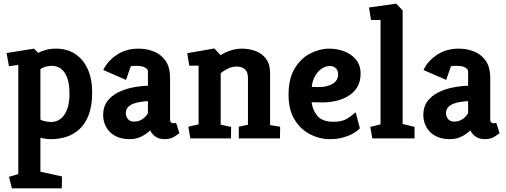

<svg xmlns="http://www.w3.org/2000/svg" viewBox="-20 -757 2769 1050"><path d="M45 273 29 210 80 195V-402L29 -395L16 -467L166 -491L189 -468Q206 -477 230 -484Q254 -491 287 -491Q347 -491 391 -462Q435 -433 459.5 -379.5Q484 -326 484 -251Q484 -178 465 -128.5Q446 -79 414 -50Q382 -21 342 -8.5Q302 4 261 4Q245 4 230 2Q215 0 201 -4V182L319 208L318 273ZM261 -90Q288 -90 310.5 -106.5Q333 -123 346.5 -157.5Q360 -192 360 -246Q360 -298 347.5 -331.5Q335 -365 313.5 -381Q292 -397 264 -397Q245 -397 228.5 -392Q212 -387 201 -379V-103Q210 -97 227.5 -93.5Q245 -90 261 -90Z M689 4Q643 4 610.5 -13.5Q578 -31 561 -61.5Q544 -92 544 -129Q544 -173 566.5 -203Q589 -233 625.5 -251.5Q662 -270 705 -278.5Q748 -287 789 -288V-367Q789 -378 773.5 -387.5Q758 -397 724 -397Q716 -397 708 -396.5Q700 -396 695 -394L669 -320L545 -374Q566 -421 617 -456Q668 -491 738 -491Q781 -491 820 -476Q859 -461 884.5 -426Q910 -391 910 -330V-105Q910 -92 915.5 -87.5Q921 -83 928 -83Q933 -83 937.5 -84Q942 -85 943 -85L961 -29Q954 -23 933 -9.5Q912 4 881 4Q851 4 831.5 -9Q812 -22 801 -44Q781 -24 752.5 -10Q724 4 689 4ZM713 -92Q741 -92 761.5 -107.5Q782 -123 789 -139V-204Q770 -203 749 -200Q728 -197 709.5 -190Q691 -183 679.5 -170.5Q668 -158 668 -138Q668 -121 679 -106.5Q690 -92 713 -92Z M1021 0 1010 -64 1066 -77V-398H1015L1004 -466L1152 -492L1187 -455Q1206 -469 1238 -480Q1270 -491 1303 -491Q1345 -491 1380 -477Q1415 -463 1436 -434Q1457 -405 1457 -359V-73L1512 -64L1511 0H1286V-64L1336 -75V-331Q1336 -363 1319.5 -378Q1303 -393 1274 -393Q1245 -393 1219.5 -378.5Q1194 -364 1187 -356V-75L1244 -63L1243 0Z M1785 4Q1728 4 1676 -22.5Q1624 -49 1591 -103Q1558 -157 1558 -239Q1558 -327 1591.5 -382.5Q1625 -438 1676.5 -464.5Q1728 -491 1781 -491Q1823 -491 1862 -476.5Q1901 -462 1926.5 -431.5Q1952 -401 1952 -354Q1952 -312 1934.5 -282Q1917 -252 1886.5 -233Q1856 -214 1817 -205Q1778 -196 1735 -197L1684 -198Q1690 -153 1717 -122Q1744 -91 1805 -91Q1851 -91 1879 -108.5Q1907 -126 1925 -143L1948 -56Q1939 -44 1916 -30Q1893 -16 1859.5 -6Q1826 4 1785 4ZM1685 -282 1718 -281Q1737 -280 1756.5 -283.5Q1776 -287 1792.5 -295Q1809 -303 1819 -316.5Q1829 -330 1829 -350Q1829 -373 1816 -384.5Q1803 -396 1783 -396Q1759 -396 1737.5 -380.5Q1716 -365 1702 -339Q1688 -313 1685 -282Z M2016 0 2005 -63 2061 -77V-648H2009L1998 -716L2147 -737L2182 -700V-79L2247 -63V0Z M2440 4Q2394 4 2361.5 -13.5Q2329 -31 2312 -61.5Q2295 -92 2295 -129Q2295 -173 2317.5 -203Q2340 -233 2376.5 -251.5Q2413 -270 2456 -278.5Q2499 -287 2540 -288V-367Q2540 -378 2524.5 -387.5Q2509 -397 2475 -397Q2467 -397 2459 -396.5Q2451 -396 2446 -394L2420 -320L2296 -374Q2317 -421 2368 -456Q2419 -491 2489 -491Q2532 -491 2571 -476Q2610 -461 2635.5 -426Q2661 -391 2661 -330V-105Q2661 -92 2666.5 -87.5Q2672 -83 2679 -83Q2684 -83 2688.5 -84Q2693 -85 2694 -85L2712 -29Q2705 -23 2684 -9.5Q2663 4 2632 4Q2602 4 2582.5 -9Q2563 -22 2552 -44Q2532 -24 2503.5 -10Q2475 4 2440 4ZM2464 -92Q2492 -92 2512.5 -107.5Q2533 -123 2540 -139V-204Q2521 -203 2500 -200Q2479 -197 2460.5 -190Q2442 -183 2430.5 -170.5Q2419 -158 2419 -138Q2419 -121 2430 -106.5Q2441 -92 2464 -92Z"/></svg>

Font: Kreon
Style: Bold
Weight: 700
Designer: Julia Petretta
Foundry: Julia Petretta and Eli Heuer
Version: Version 2.002